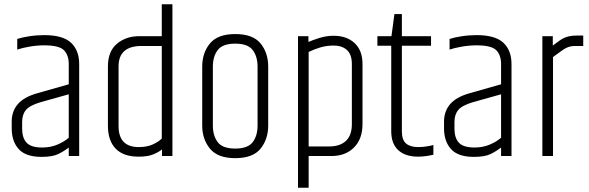

<svg xmlns="http://www.w3.org/2000/svg" viewBox="-20 -733 2765 902"><path d="M61 -550Q82 -557 116.5 -562.5Q151 -568 188 -568Q276 -568 314 -532Q352 -496 352 -432V0H303V-40Q280 -22 253 -9Q226 4 175 4Q101 4 68 -32.5Q35 -69 35 -130V-162Q35 -210 63.5 -243.5Q92 -277 155 -295L303 -337V-432Q303 -474 280.5 -497Q258 -520 188 -520Q154 -520 119 -514Q84 -508 61 -500ZM303 -86V-290L171 -253Q120 -238 102 -216.5Q84 -195 84 -160V-129Q84 -85 105 -62.5Q126 -40 178 -40Q218 -40 250.5 -54Q283 -68 303 -86Z M740 -713H790V0H741V-31Q725 -18 699.5 -7.5Q674 3 631 3Q560 3 523.5 -34.5Q487 -72 487 -142V-421Q487 -492 529.5 -527.5Q572 -563 633 -563H740ZM740 -82V-517H645Q537 -517 537 -421V-141Q537 -42 632 -42Q671 -42 698 -54.5Q725 -67 740 -82Z M930 -420Q930 -485 966.5 -529Q1003 -573 1085 -573Q1168 -573 1204 -529Q1240 -485 1240 -420V-143Q1240 -79 1204 -34.5Q1168 10 1085 10Q1003 10 966.5 -34.5Q930 -79 930 -143ZM1190 -420Q1190 -468 1167 -498Q1144 -528 1085 -528Q1026 -528 1003 -498Q980 -468 980 -420V-143Q980 -95 1003 -65Q1026 -35 1085 -35Q1144 -35 1167 -65Q1190 -95 1190 -143Z M1429 -536Q1447 -544 1480 -554.5Q1513 -565 1547 -565Q1609 -565 1646 -530.5Q1683 -496 1683 -432V-150Q1683 -80 1643 -40Q1603 0 1537 0H1430V149H1380V-563H1429ZM1633 -432Q1633 -477 1610 -498Q1587 -519 1547 -519Q1516 -519 1487.5 -511Q1459 -503 1430 -489V-45H1526Q1578 -45 1605.5 -71.5Q1633 -98 1633 -150Z M1833 -667H1868V-563H2005V-518H1868V-116Q1868 -75 1888 -58.5Q1908 -42 1945 -42Q1965 -42 1986.5 -45.5Q2008 -49 2016 -52V-6Q2009 -4 1987 -0.5Q1965 3 1945 3Q1884 3 1851 -27.5Q1818 -58 1818 -116V-518H1753V-563H1819Z M2092 -550Q2113 -557 2147.5 -562.5Q2182 -568 2219 -568Q2307 -568 2345 -532Q2383 -496 2383 -432V0H2334V-40Q2311 -22 2284 -9Q2257 4 2206 4Q2132 4 2099 -32.5Q2066 -69 2066 -130V-162Q2066 -210 2094.5 -243.5Q2123 -277 2186 -295L2334 -337V-432Q2334 -474 2311.5 -497Q2289 -520 2219 -520Q2185 -520 2150 -514Q2115 -508 2092 -500ZM2334 -86V-290L2202 -253Q2151 -238 2133 -216.5Q2115 -195 2115 -160V-129Q2115 -85 2136 -62.5Q2157 -40 2209 -40Q2249 -40 2281.5 -54Q2314 -68 2334 -86Z M2693 -566H2720V-517H2684Q2663 -517 2648.5 -511.5Q2634 -506 2618.5 -494.5Q2603 -483 2578 -465V0H2528V-563H2577V-519Q2596 -533 2610.5 -543.5Q2625 -554 2644 -560Q2663 -566 2693 -566Z"/></svg>

Font: Khand Variable Light
Style: Regular
Weight: 300
Designer: Satya Rajpurohit
Foundry: Indian Type Foundry
Version: Version 3.000